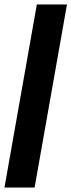

<svg xmlns="http://www.w3.org/2000/svg" viewBox="-31 -740 320 860"><path d="M-11 100 134 -720H269L124 100Z"/></svg>

Font: DM Sans 36pt
Style: Bold Italic
Weight: 700
Italic angle: -10°
Designer: Colophon Foundry, Jonny Pinhorn
Foundry: Colophon Foundry
Version: Version 4.004;gftools[0.9.30]